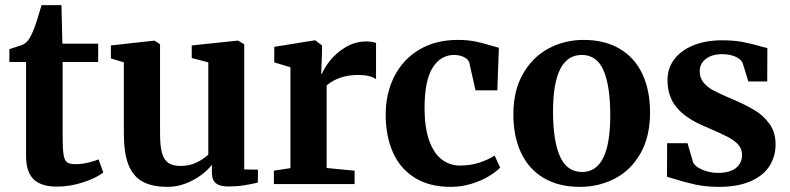

<svg xmlns="http://www.w3.org/2000/svg" viewBox="-20 -717 3076 748"><path d="M81.5 -109.5V-475.5H16.5V-525.5L38 -532.5Q55.5 -538 64.5 -541.2Q73.5 -544.5 79 -549.5Q89 -557.5 95.5 -568.5Q102 -579.5 109.5 -597.5Q122 -627.5 142 -697H219.5L223 -547H362.5V-475.5H224V-185Q224 -134.5 228 -112.5Q232 -90.5 242.2 -84Q252.5 -77.5 275.5 -77.5Q297 -77.5 321.8 -83Q346.5 -88.5 364 -96L382.5 -45Q355 -23.5 304.2 -6.8Q253.5 10 202 10Q140.5 10 111 -18.5Q81.5 -47 81.5 -109.5Z M805.5 -44V-75Q788.5 -53 761.2 -33.2Q734 -13.5 700.8 -1.2Q667.5 11 634 11Q571.5 11 534.2 -10.2Q497 -31.5 479.8 -76.8Q462.5 -122 462.5 -196.5V-474L412 -489.5V-540L579 -558.5H582.5L603.5 -544.5V-196.5Q603.5 -149.5 610.8 -122.2Q618 -95 635.2 -82.8Q652.5 -70.5 683.5 -70.5Q717.5 -70.5 744.8 -83.5Q772 -96.5 791.5 -114.5V-474L727 -491V-540L903 -558.5H908L931.5 -544.5V-57L985 -56L984.5 -5.5Q955.5 1 929 5.2Q902.5 9.5 869.5 9.5Q836.5 9.5 821 -3.2Q805.5 -16 805.5 -44Z M1047 0V-52L1111.5 -62V-455L1048.5 -474V-534.5L1203 -559.5H1209L1234.5 -540V-517L1231.5 -429L1234.5 -429.5Q1241.5 -450 1265 -480Q1288.5 -510 1325.8 -532.8Q1363 -555.5 1407.5 -555.5Q1430 -555.5 1445 -549.5V-408.5Q1423 -425 1374.5 -425Q1302 -425 1252.5 -384.5V-62.5L1361.5 -52V0Z M1762.5 -561.5Q1802.5 -561.5 1832.8 -555.2Q1863 -549 1894.5 -539Q1916.5 -532.5 1923.5 -531L1917.5 -365H1832.5L1808.5 -472Q1805.5 -485.5 1788 -494.2Q1770.5 -503 1750 -503Q1696 -503 1665 -452.5Q1634 -402 1634 -295.5Q1634 -222 1651.2 -171.8Q1668.5 -121.5 1699.8 -96.8Q1731 -72 1772.5 -72Q1812 -72 1846.8 -83.2Q1881.5 -94.5 1907 -111L1928.5 -64Q1913 -47.5 1883.8 -30Q1854.5 -12.5 1816 -0.8Q1777.5 11 1736 11Q1652 11 1595.2 -24.8Q1538.5 -60.5 1510.8 -123.2Q1483 -186 1482.5 -268.5Q1482.5 -354 1516.8 -420.5Q1551 -487 1614.5 -524.2Q1678 -561.5 1762.5 -561.5Z M2253.5 -561.5Q2336 -561.5 2394.2 -527Q2452.5 -492.5 2482.5 -429Q2512.5 -365.5 2512.5 -279Q2512.5 -184.5 2475 -119Q2437.5 -53.5 2375.2 -21.2Q2313 11 2239 11Q2157 11 2098.8 -23.2Q2040.5 -57.5 2010.2 -121.2Q1980 -185 1980 -271.5Q1980 -364.5 2017.8 -430Q2055.5 -495.5 2117.8 -528.5Q2180 -561.5 2253.5 -561.5ZM2357.5 -267.5Q2357.5 -381.5 2331.5 -442.2Q2305.5 -503 2246.5 -503Q2134.5 -503 2134.5 -282.5Q2134.5 -169 2161.5 -108Q2188.5 -47 2248 -47Q2357.5 -47 2357.5 -267.5Z M2680.5 -83.5Q2688.5 -67.5 2716.8 -55.5Q2745 -43.5 2777 -43.5Q2824 -43.5 2847.5 -62.8Q2871 -82 2871 -114Q2871 -137 2855.8 -153.8Q2840.5 -170.5 2815.5 -183.5Q2790.5 -196.5 2740.5 -218Q2736 -220 2730.8 -222.5Q2725.5 -225 2719 -227.5Q2650.5 -257 2615.5 -299Q2580.5 -341 2580.5 -405.5Q2580.5 -450.5 2606.5 -485.5Q2632.5 -520.5 2680.8 -540.2Q2729 -560 2793 -560Q2837.5 -560 2870.2 -554Q2903 -548 2938 -538Q2955 -532.5 2969.5 -530L2969 -399.5H2895.5L2873 -472Q2866.5 -487 2844.5 -496.5Q2822.5 -506 2793.5 -506Q2754.5 -506 2730.2 -487.8Q2706 -469.5 2706 -439.5Q2706 -414 2720.2 -396.2Q2734.5 -378.5 2755.8 -366.8Q2777 -355 2815 -338.5L2832.5 -331Q2885.5 -308.5 2920.5 -287.2Q2955.5 -266 2978.5 -233.5Q3001.5 -201 3001.5 -154.5Q3001.5 -106.5 2977 -69Q2952.5 -31.5 2902.8 -10.2Q2853 11 2780.5 11Q2731.5 11 2689.2 2Q2647 -7 2601.5 -21.5Q2585 -27 2578.5 -28.5L2579 -159H2658.5Z"/></svg>

Font: Merriweather Text
Style: Bold
Weight: 700
Designer: Eben Sorkin
Foundry: Eben Sorkin
Version: Version 2.100